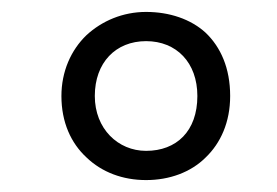

<svg xmlns="http://www.w3.org/2000/svg" viewBox="-20 -732 464 322"><path d="M83 -571C83 -527 99 -492 125 -468C151 -443 186 -430 225 -430C264 -430 300 -443 325 -468C350 -492 366 -527 366 -571C366 -618 350 -653 325 -677C300 -700 264 -712 225 -712C186 -712 151 -697 125 -673C99 -648 83 -612 83 -571ZM139 -571C139 -627 174 -663 225 -663C276 -663 311 -627 311 -571C311 -512 276 -479 225 -479C178 -479 139 -516 139 -571Z"/></svg>

Font: PT Serif
Style: Regular
Weight: 400
Designer: A.Korolkova, O.Umpeleva, V.Yefimov
Foundry: ParaType Ltd
Version: Version 1.000;PS 001.000;hotconv 1.0.88;makeotf.lib2.5.64775